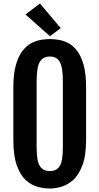

<svg xmlns="http://www.w3.org/2000/svg" viewBox="-20 -1063 564 1090"><path d="M263.2 7.3Q232.9 7.3 197 -1.5Q161.1 -10.3 128.9 -38.1Q96.7 -65.9 76.2 -121.8Q55.7 -177.7 55.7 -271.5V-566.9Q55.7 -642.1 69.6 -692.1Q83.5 -742.2 106.2 -772.2Q128.9 -802.2 156.5 -817.1Q184.1 -832 211.9 -836.7Q239.7 -841.3 263.2 -841.3Q285.6 -841.3 313.2 -836.9Q340.8 -832.5 368.2 -818.1Q395.5 -803.7 418.2 -773.9Q440.9 -744.1 454.8 -693.8Q468.8 -643.6 468.8 -566.9V-271.5Q468.8 -178.7 447.3 -123Q425.8 -67.4 393.1 -39.3Q360.4 -11.2 325.4 -2Q290.5 7.3 263.2 7.3ZM263.2 -91.8Q300.8 -91.8 318.8 -120.1Q336.9 -148.4 336.9 -226.1V-602.1Q336.9 -682.1 318.8 -712.2Q300.8 -742.2 263.2 -742.2Q224.6 -742.2 206.3 -712.2Q188 -682.1 188 -602.1V-226.1Q188 -148.4 206.3 -120.1Q224.6 -91.8 263.2 -91.8ZM263.7 -857.4 124.5 -981 207 -1043 324.7 -903.3Z"/></svg>

Font: Fjalla One
Style: Regular
Weight: 400
Designer: Irina Smirnova, Eben Sorkin
Foundry: Sorkin Type
Version: Version 1.002; ttfautohint (v1.8.4.7-5d5b);gftools[0.9.25]